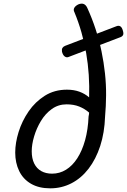

<svg xmlns="http://www.w3.org/2000/svg" viewBox="-20 -1008 693 1047"><path d="M254 19Q192 19 149 -6Q106 -31 84.5 -75.5Q63 -120 63 -176Q63 -229 81.5 -288.5Q100 -348 136 -400.5Q172 -453 224.5 -486Q277 -519 345 -519Q383 -519 413 -508Q443 -497 466 -477Q468 -539 464 -599.5Q460 -660 450 -718Q440 -776 424 -832Q408 -888 386 -941Q379 -954 385 -965Q391 -976 407 -984Q441 -998 456 -965Q482 -908 501.5 -848.5Q521 -789 533.5 -728.5Q546 -668 552.5 -607.5Q559 -547 558.5 -488Q558 -429 553 -373Q550 -284 526.5 -212Q503 -140 463 -88Q423 -36 369.5 -8.5Q316 19 254 19ZM264 -61Q305 -61 340 -82.5Q375 -104 401.5 -145Q428 -186 444 -243.5Q460 -301 463 -373Q464 -378 465 -383.5Q466 -389 466 -394Q442 -415 412 -427Q382 -439 343 -439Q298 -439 262.5 -413.5Q227 -388 203 -348Q179 -308 166 -264Q153 -220 153 -183Q153 -144 166.5 -116.5Q180 -89 205 -75Q230 -61 264 -61ZM353 -697Q343 -693 333 -700Q323 -707 318 -726Q316 -739 320.5 -746.5Q325 -754 335 -758L615 -865Q641 -875 650 -841Q655 -825 651 -817Q647 -809 636 -805Z"/></svg>

Font: Playwrite NO
Style: Regular
Weight: 400
Designer: Veronika Burian, José Scaglione
Foundry: TypeTogether
Version: Version 1.002